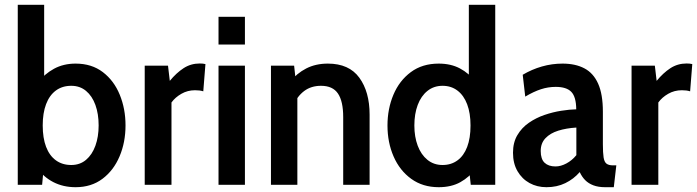

<svg xmlns="http://www.w3.org/2000/svg" viewBox="-20 -770 2905 800"><path d="M295 10Q243.5 10 202.2 -11.2Q161 -32.5 134 -71L164 -92L155.5 0H54V-750H164V-408.5L138 -426Q165.5 -462 205 -483.5Q244.5 -505 295 -505Q362 -505 408.5 -469.5Q455 -434 479 -375.2Q503 -316.5 503 -247.5Q503 -177 478.2 -118.5Q453.5 -60 407 -25Q360.5 10 295 10ZM277 -82.5Q313 -82.5 338.5 -104Q364 -125.5 377.5 -162.8Q391 -200 391 -247.5Q391 -295.5 377.5 -332.8Q364 -370 338.5 -391.2Q313 -412.5 277 -412.5Q239.5 -412.5 212.8 -392.8Q186 -373 172 -336Q158 -299 158 -247.5Q158 -195 172 -158.2Q186 -121.5 212.8 -102Q239.5 -82.5 277 -82.5Z M583 0V-496.5H680L687.5 -433Q714.5 -466 744.8 -485.8Q775 -505.5 812.5 -505.5Q825.5 -505.5 836 -503L827 -389.5Q819 -392 810.8 -393Q802.5 -394 792.5 -394Q761.5 -394 735.8 -379.2Q710 -364.5 694.5 -343V0Z M890.5 0V-496.5H1000.5V0ZM890.5 -584.5V-700H1000.5V-584.5Z M1109 0V-496.5H1205.5L1214.5 -413L1187 -427.5Q1216.5 -464.5 1256 -484.8Q1295.5 -505 1346 -505Q1434.5 -505 1477.2 -446.2Q1520 -387.5 1520 -292.5V0H1410V-282Q1410 -348 1388.2 -380.2Q1366.5 -412.5 1317.5 -412.5Q1276.5 -412.5 1247.5 -390.8Q1218.5 -369 1201.5 -330L1219 -393.5V0Z M1808 10Q1741.5 10 1693.5 -24.8Q1645.5 -59.5 1620 -118Q1594.5 -176.5 1594.5 -247Q1594.5 -316.5 1619.2 -375.2Q1644 -434 1691.8 -469.5Q1739.5 -505 1808 -505Q1858.5 -505 1896.2 -485Q1934 -465 1960.5 -430L1933.5 -409V-750H2043.5V0H1941.5L1931.5 -92L1964.5 -70Q1936 -32 1898.2 -11Q1860.5 10 1808 10ZM1824 -82.5Q1860 -82.5 1886.2 -101.8Q1912.5 -121 1926.5 -157.8Q1940.5 -194.5 1940.5 -247Q1940.5 -298.5 1926.5 -335.5Q1912.5 -372.5 1886.2 -392.5Q1860 -412.5 1824 -412.5Q1787.5 -412.5 1761 -391.2Q1734.5 -370 1720.5 -332.8Q1706.5 -295.5 1706.5 -247Q1706.5 -200 1720.5 -162.8Q1734.5 -125.5 1761 -104Q1787.5 -82.5 1824 -82.5Z M2257 10Q2218 10 2186.5 -7.2Q2155 -24.5 2136.2 -56.8Q2117.5 -89 2117.5 -133.5Q2117.5 -176.5 2135.8 -207.2Q2154 -238 2183.8 -258.5Q2213.5 -279 2248.5 -291Q2283.5 -303 2318.5 -308.5Q2353.5 -314 2381 -314.5Q2380.5 -366.5 2360.5 -387.2Q2340.5 -408 2295.5 -408Q2264 -408 2234 -398.2Q2204 -388.5 2168.5 -367.5L2158 -458.5Q2196 -481 2238 -493Q2280 -505 2324 -505Q2377.5 -505 2415 -485.2Q2452.5 -465.5 2472.2 -421.5Q2492 -377.5 2492 -304.5V-169.5Q2492 -133 2495 -114Q2498 -95 2507.2 -88Q2516.5 -81 2534.5 -81H2548L2537.5 10H2501.5Q2473 10 2452.5 2.2Q2432 -5.5 2418.2 -19.5Q2404.5 -33.5 2395.5 -53Q2370.5 -24 2335.5 -7Q2300.5 10 2257 10ZM2294.5 -76.5Q2316.5 -76.5 2340 -89Q2363.5 -101.5 2381.5 -123.5V-238.5Q2339.5 -236 2306 -225.5Q2272.5 -215 2252.8 -194.2Q2233 -173.5 2233 -141Q2233 -107 2249.2 -91.8Q2265.5 -76.5 2294.5 -76.5Z M2611.5 0V-496.5H2708.5L2716 -433Q2743 -466 2773.2 -485.8Q2803.5 -505.5 2841 -505.5Q2854 -505.5 2864.5 -503L2855.5 -389.5Q2847.5 -392 2839.2 -393Q2831 -394 2821 -394Q2790 -394 2764.2 -379.2Q2738.5 -364.5 2723 -343V0Z"/></svg>

Font: Cabin SemiCondensed SemiBold
Style: Regular
Weight: 600
Width: 4
Designer: Pablo Impallari
Foundry: Pablo Impallari. http://www.impallari.com Igino Marini. http://www.ikern.com
Version: Version 3.001